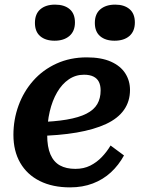

<svg xmlns="http://www.w3.org/2000/svg" viewBox="-20 -797 611 830"><path d="M283 13Q207 13 152 -14.5Q97 -42 67.5 -93Q38 -144 38 -214Q38 -280 60 -340.5Q82 -401 123.5 -448Q165 -495 224 -522Q283 -549 355 -549Q418 -549 459.5 -530.5Q501 -512 521.5 -480Q542 -448 542 -408Q542 -359 516 -322Q490 -285 438.5 -261Q387 -237 311.5 -224Q236 -211 136 -209L141 -269Q216 -271 268.5 -280Q321 -289 353.5 -305.5Q386 -322 400.5 -347Q415 -372 415 -406Q415 -428 407.5 -443Q400 -458 384 -466Q368 -474 343 -474Q307 -474 277.5 -454Q248 -434 227 -398Q206 -362 195 -315Q184 -268 184 -213Q184 -162 198 -129.5Q212 -97 239 -82Q266 -67 306 -67Q342 -67 370 -81Q398 -95 420 -118Q442 -141 458 -168L516 -125Q493 -83 459.5 -52Q426 -21 381.5 -4Q337 13 283 13ZM216 -621Q256 -621 280 -641.5Q304 -662 304 -700Q304 -738 281 -757.5Q258 -777 218 -777Q178 -777 154.5 -757Q131 -737 131 -698Q131 -660 154 -640.5Q177 -621 216 -621ZM475 -621Q516 -621 539.5 -641.5Q563 -662 563 -700Q563 -738 540 -757.5Q517 -777 478 -777Q438 -777 414 -757Q390 -737 390 -698Q390 -660 413 -640.5Q436 -621 475 -621Z"/></svg>

Font: Roboto Serif SemiBold
Style: Italic
Weight: 600
Italic angle: -10°
Version: Version 1.007